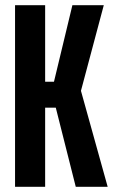

<svg xmlns="http://www.w3.org/2000/svg" viewBox="-20 -720 444 740"><path d="M38 0V-700H154V-405H188L259 -700H380L292 -370L395 0H272L195 -305H154V0Z"/></svg>

Font: Tektur Condensed Medium
Style: Regular
Weight: 500
Width: 3
Designer: Adam Jagosz
Foundry: Adam Jagosz
Version: Version 1.005;gftools[0.9.30]